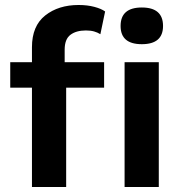

<svg xmlns="http://www.w3.org/2000/svg" viewBox="-20 -749 729 769"><path d="M397 -500V-398H245V0H108V-398H21V-500H108V-560Q108 -645 161 -687Q214 -729 295 -729Q330 -729 358 -721.5Q386 -714 401 -703L382 -612Q371 -619 357 -623Q343 -627 324 -627Q285 -627 262 -609.5Q239 -592 239 -550V-500ZM548 -572Q463 -572 463 -645Q463 -719 548 -719Q633 -719 633 -645Q633 -572 548 -572ZM616 -500V0H479V-500Z"/></svg>

Font: Work Sans SemiBold
Style: Regular
Weight: 600
Designer: Wei Huang
Foundry: Wei Huang
Version: Version 2.010; ttfautohint (v1.8.3)